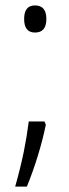

<svg xmlns="http://www.w3.org/2000/svg" viewBox="-20 -558 255 708"><path d="M69 -488Q69 -538 109 -538Q151 -538 151 -488Q151 -438 109 -438Q69 -438 69 -488ZM149 -98Q138 -44 119.5 16.5Q101 77 79 130H36Q56 59 67.5 2.5Q79 -54 86 -110H144Z"/></svg>

Font: Noto Sans Lao Condensed Light
Style: Regular
Weight: 300
Width: 3
Designer: Monotype Design Team
Foundry: Monotype Imaging Inc.
Version: Version 2.003; ttfautohint (v1.8.4.7-5d5b)